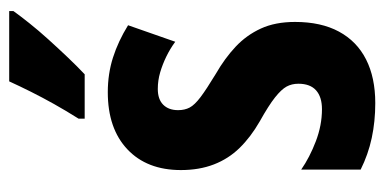

<svg xmlns="http://www.w3.org/2000/svg" viewBox="-224 -582 816 407"><g transform="rotate(-90 183.5 -378.0)"><path d="M341 -160Q341 -105 320.5 -67Q300 -29 261.5 -9.5Q223 10 169 10Q130 10 95 2.5Q60 -5 28 -21V-147Q54 -129 88 -116Q122 -103 156 -103Q182 -103 196 -115.5Q210 -128 210 -153Q210 -167 204 -178Q198 -189 181 -202.5Q164 -216 130 -235Q97 -254 74 -277.5Q51 -301 39 -332Q27 -363 27 -402Q27 -474 71 -515.5Q115 -557 192 -557Q231 -557 265.5 -546Q300 -535 334 -514L299 -414Q284 -425 267.5 -433Q251 -441 234 -446Q217 -451 199 -451Q177 -451 165.5 -439.5Q154 -428 154 -408Q154 -394 159.5 -383.5Q165 -373 181.5 -360.5Q198 -348 231 -328Q264 -309 288.5 -286Q313 -263 327 -232.5Q341 -202 341 -160ZM364 -757Q354 -743 338.5 -723.5Q323 -704 304 -683Q285 -662 266 -642Q247 -622 230 -606H136V-619Q153 -646 167 -671Q181 -696 193 -720Q205 -744 215 -766H364Z"/></g></svg>

Font: Noto Sans Display ExtraCondensed
Style: Bold
Weight: 700
Width: 2
Designer: Monotype Design Team
Foundry: Monotype Imaging Inc.
Version: Version 2.003